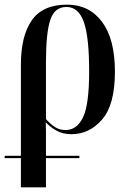

<svg xmlns="http://www.w3.org/2000/svg" viewBox="-22 -567 555 827"><path d="M68 240H176V114H320V104H176V49Q176 22 176 -2Q176 -26 175 -40Q194 -20 221 -4.5Q248 11 286 11Q363 11 418 -52.5Q473 -116 473 -258Q473 -399 417.5 -473Q362 -547 267 -547Q162 -547 115 -479.5Q68 -412 68 -289V104H-2V114H68ZM261 -7Q234 -7 215 -19.5Q196 -32 176 -54V-299Q176 -425 194.5 -481Q213 -537 264 -537Q316 -537 339 -472.5Q362 -408 362 -259Q362 -116 335.5 -61.5Q309 -7 261 -7Z"/></svg>

Font: Noto Serif Display Condensed Semi
Style: Regular
Weight: 600
Width: 3
Designer: Monotype Design Team
Foundry: Monotype Imaging Inc.
Version: Version 1.900